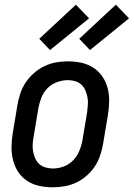

<svg xmlns="http://www.w3.org/2000/svg" viewBox="-20 -789 569 817"><path d="M204 8Q175 8 147 2Q119 -4 96 -19Q73 -34 58 -56.5Q43 -79 36 -106Q29 -133 29 -162Q29 -191 34 -221L54 -341Q58 -365 66 -390Q74 -415 89 -437.5Q104 -460 124.5 -478Q145 -496 169 -507.5Q193 -519 218.5 -523.5Q244 -528 269 -528Q298 -528 326 -522Q354 -516 377 -501Q400 -486 415.5 -463.5Q431 -441 438 -414Q445 -387 444.5 -358Q444 -329 439 -299L419 -179Q415 -155 407 -130Q399 -105 384.5 -82.5Q370 -60 349.5 -42Q329 -24 305 -12.5Q281 -1 255 3.5Q229 8 204 8ZM205 -72Q228 -72 251 -80.5Q274 -89 291 -106.5Q308 -124 317.5 -147Q327 -170 331 -193L351 -313Q353 -329 354 -345Q355 -361 352 -376Q349 -391 343 -405Q337 -419 326 -429Q315 -439 300 -443.5Q285 -448 269 -448Q246 -448 222.5 -439.5Q199 -431 182 -413.5Q165 -396 156 -373Q147 -350 143 -327L123 -207Q120 -191 119 -175Q118 -159 121 -144Q124 -129 130 -115Q136 -101 147 -91Q158 -81 173.5 -76.5Q189 -72 205 -72ZM363 -576 317 -624 473 -769 529 -711ZM193 -576 147 -624 303 -769 359 -711Z"/></svg>

Font: Iosevka Term Curly Medium
Style: Italic
Weight: 500
Italic angle: -9°
Designer: Belleve Invis
Foundry: Belleve Invis
Version: Version 32.3.0